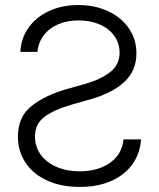

<svg xmlns="http://www.w3.org/2000/svg" viewBox="-20 -737 638 769"><path d="M293.9 -716.8Q359.4 -716.8 412.4 -692.4Q465.3 -668 495.8 -624Q526.4 -580.1 526.4 -523.4Q526.4 -456.5 481.4 -412.1Q436.5 -367.7 350.6 -341.8L265.6 -317.4Q194.3 -296.9 157.2 -268.3Q120.1 -239.7 120.1 -190.4Q120.1 -148.9 143.3 -117.2Q166.5 -85.4 207.5 -68.1Q248.5 -50.8 299.8 -50.8Q346.7 -50.8 385 -65.7Q423.3 -80.6 447 -109.4Q470.7 -138.2 474.6 -178.7H544.9Q541 -122.1 510.3 -79.1Q479.5 -36.1 425.5 -12.2Q371.6 11.7 299.8 11.7Q224.1 11.7 168 -14.4Q111.8 -40.5 81.8 -86.2Q51.8 -131.8 51.8 -189.5Q51.8 -269.5 106.4 -312.5Q161.1 -355.5 246.1 -379.9L319.3 -400.4Q380.4 -417.5 419.7 -447Q459 -476.6 459 -526.4Q459 -563 438.2 -592.5Q417.5 -622.1 380.1 -638.7Q342.8 -655.3 294.9 -655.3Q249.5 -655.3 213.4 -639.9Q177.2 -624.5 155.5 -595.9Q133.8 -567.4 129.9 -529.3H61.5Q64 -583 94 -625.7Q124 -668.5 176 -692.6Q228 -716.8 293.9 -716.8Z"/></svg>

Font: Pretendard JP Light
Style: Regular
Weight: 300
Designer: Base glyphs from Inter by Rasmus Andersson; Hangeul glyphs from Noto Sans CJK(Source Han Sans) by Jang Soo-young and Kan
Foundry: Kil Hyung-jin
Version: Version 1.309